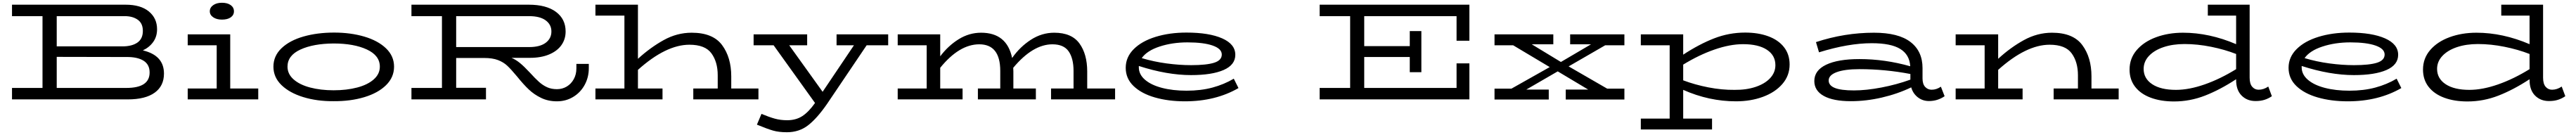

<svg xmlns="http://www.w3.org/2000/svg" viewBox="-20 -720 18661 978"><path d="M1168 -187Q1168 -97 1100.5 -48.5Q1033 0 906 0H67V-83H288V-603H67V-686H890Q999 -686 1058.5 -637Q1118 -588 1118 -508Q1118 -455 1090 -416Q1062 -377 1015 -355Q1168 -319 1168 -187ZM391 -603V-384H866Q936 -384 975.5 -411.5Q1015 -439 1015 -496Q1015 -551 978 -577Q941 -603 885 -603ZM1064 -195Q1064 -253 1019.5 -280.5Q975 -308 896 -307L391 -308V-83H896Q1064 -83 1064 -195Z M1500 -638Q1500 -665 1524.5 -682.5Q1549 -700 1588 -700Q1628 -700 1651.5 -683Q1675 -666 1675 -638Q1675 -611 1652 -594.5Q1629 -578 1588 -578Q1549 -578 1524.5 -595Q1500 -612 1500 -638ZM1851 -79V0H1340V-79H1550V-392H1340V-471H1648V-79Z M1961 -237Q1961 -315 2020 -371Q2079 -427 2179 -455.5Q2279 -484 2401 -484Q2520 -484 2619 -455Q2718 -426 2776.5 -370Q2835 -314 2835 -237Q2835 -160 2777 -103Q2719 -46 2619 -16Q2519 14 2397 13Q2277 14 2177.5 -16.5Q2078 -47 2019.5 -103.5Q1961 -160 1961 -237ZM2732 -237Q2732 -318 2638 -361.5Q2544 -405 2397 -405Q2250 -404 2156.5 -361Q2063 -318 2063 -237Q2063 -184 2107 -145Q2151 -106 2227 -86Q2303 -66 2397 -66Q2492 -66 2568 -86Q2644 -106 2688 -145Q2732 -184 2732 -237Z M4246 -257V-226Q4246 -160 4216 -105Q4186 -50 4133 -18Q4080 14 4015 14Q3952 14 3901 -10.5Q3850 -35 3811 -72Q3772 -109 3727 -165Q3682 -219 3654.5 -244.5Q3627 -270 3587.5 -285Q3548 -300 3487 -300H3285V-84H3501V0H2961V-83H3182V-603H2961V-686H3811Q3938 -686 4008 -634Q4078 -582 4078 -492Q4078 -436 4047.5 -393Q4017 -350 3958.5 -325.5Q3900 -301 3819 -301H3686Q3717 -288 3747 -263.5Q3777 -239 3818 -195Q3858 -151 3885.5 -126.5Q3913 -102 3944 -88Q3975 -74 4015 -74Q4054 -74 4086 -93Q4118 -112 4137 -146.5Q4156 -181 4156 -224V-257ZM3285 -603V-379H3814Q3892 -379 3933.5 -410Q3975 -441 3975 -492Q3975 -542 3933.5 -572.5Q3892 -603 3814 -603Z M5475 -79V0H5003V-79H5180V-175Q5180 -271 5134.5 -333.5Q5089 -396 4975 -396Q4805 -396 4602 -214V-79H4780V0H4294V-79H4504V-607H4294V-686H4602V-294Q4692 -376 4788.5 -429.5Q4885 -483 4991 -483Q5145 -483 5211.5 -393.5Q5278 -304 5278 -167V-79Z M6415 -392H6259L5972 33Q5900 137 5835 187.5Q5770 238 5681 238Q5623 238 5581 226Q5539 214 5464 183L5497 105Q5552 128 5593.5 139.5Q5635 151 5683 151Q5747 151 5793 121Q5839 91 5885 26L5585 -392H5440V-471H5828V-392H5698L5940 -55L6167 -392H6041V-471H6415Z M8059 -79V0H7595V-79H7758V-206Q7758 -297 7722.5 -348Q7687 -399 7605 -399Q7463 -399 7321 -229Q7322 -220 7322 -202V-79H7485V0H7065V-79H7227V-206Q7227 -399 7075 -399Q6930 -399 6792 -229V-79H6954V0H6484V-79H6694V-392H6484V-471H6792V-312Q6850 -389 6926 -436Q7002 -483 7088 -483Q7275 -483 7313 -300Q7370 -381 7449 -432Q7528 -483 7618 -483Q7744 -483 7800.5 -405.5Q7857 -328 7857 -202V-79Z M8953 -82Q8787 14 8565 14Q8445 14 8347.5 -14Q8250 -42 8193 -96.5Q8136 -151 8136 -229Q8136 -306 8194 -364Q8252 -422 8352.5 -453Q8453 -484 8576 -484Q8740 -484 8835 -442Q8930 -400 8930 -323Q8930 -250 8845.5 -213Q8761 -176 8609 -176Q8436 -176 8231 -242V-232Q8231 -181 8275.5 -142.5Q8320 -104 8398.5 -83.5Q8477 -63 8577 -63Q8680 -63 8764 -85.5Q8848 -108 8919 -150ZM8252 -299Q8339 -273 8432 -260.5Q8525 -248 8610 -248Q8721 -248 8776.5 -265.5Q8832 -283 8832 -325Q8832 -367 8766 -390Q8700 -413 8584 -413Q8474 -413 8382 -383Q8290 -353 8252 -299Z M10533 -425V-603H9864V-386H10194V-495H10278V-197H10194V-307H9864V-83H10533V-261H10626V0H9541V-83H9762V-603H9541V-686H10626V-425Z M11345 -239 11624 -78H11749V1H11324V-71H11487L11266 -203L11038 -71H11201V1H10808V-78H10931L11208 -234L10943 -392H10808V-471H11234V-399H11078L11289 -271L11507 -399H11356V-471H11749V-392H11610Z M12946 -253Q12946 -172 12893.5 -111.5Q12841 -51 12752.5 -18.5Q12664 14 12558 14Q12362 14 12175 -69V139H12384V218H11868V139H12077V-392H11868V-471H12175V-324Q12291 -400 12399 -442Q12507 -484 12624 -484Q12719 -484 12792 -457Q12865 -430 12905.5 -378Q12946 -326 12946 -253ZM12843 -248Q12843 -319 12781.5 -359.5Q12720 -400 12609 -400Q12514 -400 12401.5 -361Q12289 -322 12175 -252V-138Q12260 -106 12357.5 -87Q12455 -68 12547 -69Q12632 -68 12699.5 -90.5Q12767 -113 12805 -154Q12843 -195 12843 -248Z M14069 -23Q14018 12 13956 12Q13910 12 13875 -15Q13840 -42 13827 -87Q13729 -40 13615 -13.5Q13501 13 13390 13Q13262 13 13193.5 -25Q13125 -63 13125 -133Q13125 -210 13210.5 -251Q13296 -292 13452 -292Q13636 -292 13820 -240Q13815 -324 13747.5 -365.5Q13680 -407 13541 -407Q13372 -407 13159 -341L13137 -415Q13344 -483 13557 -483Q13734 -483 13821.5 -416Q13909 -349 13909 -227V-152Q13909 -111 13928 -90.5Q13947 -70 13975 -70Q14010 -70 14042 -92ZM13412 -65Q13501 -65 13611 -86Q13721 -107 13821 -143V-184Q13638 -219 13452 -219Q13346 -219 13287.5 -197.5Q13229 -176 13229 -137Q13229 -101 13273.5 -83Q13318 -65 13412 -65Z M15330 -79V0H14859V-79H15035V-175Q15035 -271 14989.5 -333.5Q14944 -396 14830 -396Q14660 -396 14457 -214V-79H14634V0H14149V-79H14359V-392H14149V-471H14457V-294Q14546 -376 14643.5 -429.5Q14741 -483 14847 -483Q15000 -483 15066.5 -393.5Q15133 -304 15133 -167V-79Z M16440 -23Q16415 -6 16387 3Q16359 12 16322 12Q16260 12 16220.5 -28Q16181 -68 16181 -141V-146Q16065 -70 15956 -27.5Q15847 15 15731 15Q15636 15 15563 -12Q15490 -39 15449.5 -91Q15409 -143 15409 -216Q15409 -297 15461 -357.5Q15513 -418 15601.5 -450.5Q15690 -483 15796 -483Q15987 -483 16181 -400V-607H15976V-686H16279V-157Q16279 -113 16297.5 -91.5Q16316 -70 16344 -70Q16380 -70 16414 -93ZM16181 -219V-329Q16099 -361 16000 -381Q15901 -401 15807 -401Q15722 -401 15655 -378.5Q15588 -356 15549.5 -315Q15511 -274 15511 -221Q15511 -151 15573 -110Q15635 -69 15745 -69Q15840 -69 15953 -108.5Q16066 -148 16181 -219Z M17378 -82Q17212 14 16990 14Q16870 14 16772.5 -14Q16675 -42 16618 -96.5Q16561 -151 16561 -229Q16561 -306 16619 -364Q16677 -422 16777.5 -453Q16878 -484 17001 -484Q17165 -484 17260 -442Q17355 -400 17355 -323Q17355 -250 17270.5 -213Q17186 -176 17034 -176Q16861 -176 16656 -242V-232Q16656 -181 16700.5 -142.5Q16745 -104 16823.5 -83.5Q16902 -63 17002 -63Q17105 -63 17189 -85.5Q17273 -108 17344 -150ZM16677 -299Q16764 -273 16857 -260.5Q16950 -248 17035 -248Q17146 -248 17201.5 -265.5Q17257 -283 17257 -325Q17257 -367 17191 -390Q17125 -413 17009 -413Q16899 -413 16807 -383Q16715 -353 16677 -299Z M18566 -23Q18541 -6 18513 3Q18485 12 18448 12Q18386 12 18346.5 -28Q18307 -68 18307 -141V-146Q18191 -70 18082 -27.5Q17973 15 17857 15Q17762 15 17689 -12Q17616 -39 17575.5 -91Q17535 -143 17535 -216Q17535 -297 17587 -357.5Q17639 -418 17727.5 -450.5Q17816 -483 17922 -483Q18113 -483 18307 -400V-607H18102V-686H18405V-157Q18405 -113 18423.5 -91.5Q18442 -70 18470 -70Q18506 -70 18540 -93ZM18307 -219V-329Q18225 -361 18126 -381Q18027 -401 17933 -401Q17848 -401 17781 -378.5Q17714 -356 17675.5 -315Q17637 -274 17637 -221Q17637 -151 17699 -110Q17761 -69 17871 -69Q17966 -69 18079 -108.5Q18192 -148 18307 -219Z"/></svg>

Font: BioRhyme Expanded
Style: Regular
Weight: 400
Width: 7
Designer: Aoife Mooney
Foundry: Aoife Mooney Type
Version: Version 1.001